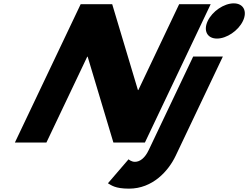

<svg xmlns="http://www.w3.org/2000/svg" viewBox="-20 -850 1480 1145"><path d="M1373.8 -830C1315.8 -830 1246.4 -783 1218.8 -725C1191.3 -667 1215.9 -620 1273.9 -620C1331.9 -620 1401.3 -667 1428.8 -725C1456.4 -783 1431.8 -830 1373.8 -830ZM1132.1 -513H1309.1L1027.6 79C984.3 170 890.4 275 749.4 275C665.4 275 643.4 254 623.6 243L746.6 100C746.6 100 762.5 115 784.5 115C814.5 115 843.9 93 866.8 45ZM500.3 -512H502.7L656.2 0H844.2L1236.4 -825H1048.4L805 -313H802.5L649.1 -825H461.1L68.8 0H256.8Z"/></svg>

Font: Hussar
Style: BdSuprExtOblFive
Weight: 700
Foundry: Cannot Into Space Fonts
Version: Version 2.00